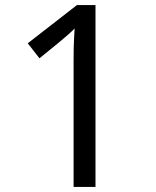

<svg xmlns="http://www.w3.org/2000/svg" viewBox="-20 -734 612 754"><path d="M355 0H269V-499Q269 -528 269.5 -548Q270 -568 271 -585.5Q272 -603 273 -622Q257 -606 244 -595Q231 -584 211 -567L135 -505L89 -564L282 -714H355Z"/></svg>

Font: guzrati25
Style: Book
Weight: 400
Designer: Jelle Bosma - Monotype Design Team, Universal Thirst
Foundry: Monotype Imaging Inc.
Version: Version 2.106